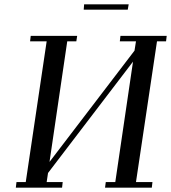

<svg xmlns="http://www.w3.org/2000/svg" viewBox="-20 -868 791 888"><path d="M53.2 0 56.2 -25.9H99.1L195.8 -676.8H119.1L122.1 -702.1H336.9L333 -676.8H291L209 -119.1L602.1 -633.8L608.9 -676.8H534.2L537.1 -702.1H751L748 -676.8H706.1L608.9 -25.9H685.1L682.1 0H465.8L469.2 -25.9H513.2L595.2 -583L202.1 -67.9L195.8 -25.9H270L267.1 0ZM367.2 -823.2 369.1 -848.1H575.2L570.8 -823.2Z"/></svg>

Font: Dehuti
Style: Bold-Italic
Weight: 700
Version: Version 1.2